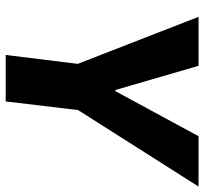

<svg xmlns="http://www.w3.org/2000/svg" viewBox="-42 -692 733 690"><g transform="rotate(90 325.0 -346.5)"><path d="M650 -693H469L307 -394H303L216 -693H40L209 -259L177 0H344L375 -260Z"/></g></svg>

Font: Fira Sans OT
Style: Bold Italic
Weight: 700
Italic angle: -8°
Designer: Carrois Corporate & Edenspiekermann
Foundry: Carrois Corporate GbR & Edenspiekermann AG
Version: Version 2.001